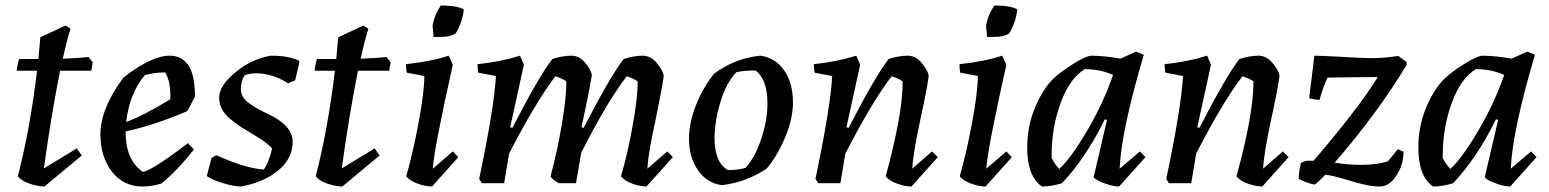

<svg xmlns="http://www.w3.org/2000/svg" viewBox="-20 -668 5648 700"><path d="M142 12Q119 12 89 2Q59 -8 45 -25Q90 -199 115 -410H41Q45 -443 50 -453H120Q123 -481 127 -532L219 -575L237 -563Q224 -523 209 -454Q265 -456 303 -460L318 -441L313 -410H199Q167 -250 140 -54L260 -127L278 -101Z M500 12Q431 12 389 -41Q347 -94 346 -176Q346 -273 430 -385Q469 -417 515.5 -441Q562 -465 599 -465Q641 -465 665.5 -432Q690 -399 691 -316L663 -263Q542 -211 438 -189V-186Q438 -85 501 -41Q540 -50 665 -146L687 -123Q629 -49 569 1Q533 12 500 12ZM508 -394Q452 -328 440 -223Q504 -247 601 -306Q603 -372 582 -404Q542 -404 508 -394Z M858 12Q835 12 795.5 0.5Q756 -11 734 -26L751 -92L769 -102Q875 -54 942 -50Q961 -77 972 -127Q951 -150 903 -178Q874 -195 858.5 -205Q843 -215 821 -233Q799 -251 789 -270.5Q779 -290 779 -312Q779 -349 821 -389Q886 -451 967 -465Q1035 -465 1071 -446V-438L1056 -375L1030 -364Q980 -398 917 -401Q891 -401 871 -393Q858 -370 858 -344Q858 -328 866 -314.5Q874 -301 892 -289Q910 -277 921.5 -270.5Q933 -264 956 -253Q1047 -211 1047 -151Q1047 -89 993 -45.5Q939 -2 858 12Z M1228 12Q1205 12 1175 2Q1145 -8 1131 -25Q1176 -199 1201 -410H1127Q1131 -443 1136 -453H1206Q1209 -481 1213 -532L1305 -575L1323 -563Q1310 -523 1295 -454Q1351 -456 1389 -460L1404 -441L1399 -410H1285Q1253 -250 1226 -54L1346 -127L1364 -101Z M1561 -533Q1560 -538 1559 -553Q1558 -568 1557 -573Q1563 -612 1587 -648Q1645 -648 1671 -634Q1668 -606 1658 -580Q1648 -554 1640 -545Q1633 -541 1617 -536Q1600 -533 1561 -533ZM1527 -391 1463 -403Q1460 -416 1460 -434Q1548 -443 1616 -465L1631 -432Q1562 -124 1558 -53L1631 -116L1651 -95L1555 12Q1533 12 1504 2Q1475 -8 1461 -25Q1486 -112 1506.5 -223Q1527 -334 1527 -391Z M2337 12Q2315 12 2286.5 2Q2258 -8 2244 -25Q2269 -111 2287 -212Q2305 -313 2305 -371Q2291 -382 2265 -390Q2192 -295 2099 -111L2080 0H2018Q1996 -11 1987 -25Q2011 -112 2028 -212.5Q2045 -313 2045 -371Q2032 -381 2005 -390Q1933 -296 1836 -108L1818 0H1737L1727 -16Q1782 -277 1788 -391L1724 -403Q1721 -416 1721 -434Q1807 -443 1876 -465L1890 -432L1840 -204L1848 -202Q1946 -392 1994 -453Q2032 -465 2063 -465Q2091 -465 2112 -441Q2133 -417 2138 -395Q2125 -318 2100 -204L2108 -202Q2206 -392 2254 -453Q2292 -465 2323 -465Q2352 -465 2374 -439Q2396 -413 2400 -392Q2396 -358 2371 -235Q2344 -115 2340 -53L2413 -116L2433 -95Z M2612 7Q2558 0 2525 -47Q2492 -94 2492 -162Q2492 -221 2518 -286Q2544 -351 2584 -400Q2661 -456 2752 -465Q2806 -458 2838.5 -412Q2871 -366 2871 -294Q2871 -236 2843 -168.5Q2815 -101 2775 -53Q2699 -3 2612 7ZM2634 -48Q2671 -48 2698 -56Q2733 -94 2755.5 -162Q2778 -230 2778 -290Q2778 -380 2734 -411Q2692 -411 2665 -405Q2629 -368 2607.5 -299Q2586 -230 2585 -167Q2585 -75 2634 -48Z M3303 12Q3281 12 3252 2Q3223 -8 3209 -25Q3271 -251 3271 -371Q3258 -381 3231 -390Q3162 -302 3062 -108L3044 0H2963L2953 -16Q3008 -277 3014 -391L2950 -403Q2947 -416 2947 -434Q3033 -443 3102 -465L3116 -432L3066 -204L3074 -202Q3172 -392 3220 -453Q3258 -465 3289 -465Q3318 -465 3340 -439Q3362 -413 3366 -392Q3360 -344 3336 -235Q3309 -110 3306 -53L3378 -116L3399 -95Z M3579 -533Q3578 -538 3577 -553Q3576 -568 3575 -573Q3581 -612 3605 -648Q3663 -648 3689 -634Q3686 -606 3676 -580Q3666 -554 3658 -545Q3651 -541 3635 -536Q3618 -533 3579 -533ZM3545 -391 3481 -403Q3478 -416 3478 -434Q3566 -443 3634 -465L3649 -432Q3580 -124 3576 -53L3649 -116L3669 -95L3573 12Q3551 12 3522 2Q3493 -8 3479 -25Q3504 -112 3524.5 -223Q3545 -334 3545 -391Z M3779 12Q3725 -25 3725 -129Q3725 -207 3753 -274.5Q3781 -342 3820 -381Q3853 -411 3897.5 -438Q3942 -465 3960 -465Q4013 -464 4065 -454L4122 -480L4150 -468Q4068 -191 4062 -53L4136 -116L4156 -95L4060 12Q4040 12 4010 1.5Q3980 -9 3967 -21L4016 -231L4008 -233Q3940 -94 3852 0Q3812 12 3779 12ZM3842 -52Q3886 -93 3945 -194Q4004 -295 4038 -395Q3990 -416 3935 -416Q3880 -383 3847 -293Q3814 -203 3814 -102V-92Q3826 -68 3842 -52Z M4582 12Q4560 12 4531 2Q4502 -8 4488 -25Q4550 -251 4550 -371Q4537 -381 4510 -390Q4441 -302 4341 -108L4323 0H4242L4232 -16Q4287 -277 4293 -391L4229 -403Q4226 -416 4226 -434Q4312 -443 4381 -465L4395 -432L4345 -204L4353 -202Q4451 -392 4499 -453Q4537 -465 4568 -465Q4597 -465 4619 -439Q4641 -413 4645 -392Q4639 -344 4615 -235Q4588 -110 4585 -53L4657 -116L4678 -95Z M5009 12Q4968 12 4892 -12Q4844 -27 4812 -31Q4789 -7 4774 5Q4750 2 4715 -16Q4715 -41 4723 -74Q4732 -79 4744 -82H4769Q4933 -273 5003 -387Q4962 -387 4919.5 -386.5Q4877 -386 4850 -385.5Q4823 -385 4820 -385Q4799 -338 4791 -304Q4775 -304 4753 -310L4772 -465Q4797 -465 4875.5 -460.5Q4954 -456 4977 -456Q5027 -456 5078 -464L5108 -442V-431Q5005 -259 4846 -75Q4895 -67 4944 -67Q5001 -67 5040 -80Q5066 -110 5076 -124L5097 -115Q5098 -100 5091.5 -73Q5085 -46 5063 -17Q5041 12 5009 12Z M5205 12Q5151 -25 5151 -129Q5151 -207 5179 -274.5Q5207 -342 5246 -381Q5279 -411 5323.5 -438Q5368 -465 5386 -465Q5439 -464 5491 -454L5548 -480L5576 -468Q5494 -191 5488 -53L5562 -116L5582 -95L5486 12Q5466 12 5436 1.5Q5406 -9 5393 -21L5442 -231L5434 -233Q5366 -94 5278 0Q5238 12 5205 12ZM5268 -52Q5312 -93 5371 -194Q5430 -295 5464 -395Q5416 -416 5361 -416Q5306 -383 5273 -293Q5240 -203 5240 -102V-92Q5252 -68 5268 -52Z"/></svg>

Font: Albura Medium
Style: Italic
Weight: 462
Italic angle: -7°
Designer: Mercedes Jáuregui
Foundry: Omnibus-Type Team
Version: Version 1.000